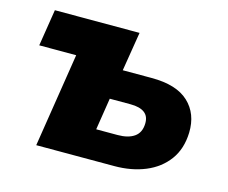

<svg xmlns="http://www.w3.org/2000/svg" viewBox="-77 -599 834 703"><g transform="rotate(15 340.0 -247.5)"><path d="M112 0 168 -356H28L50 -495H371L347 -347H457Q551 -347 597 -304Q643 -261 641 -189Q639 -127 608 -85Q577 -43 525 -21.5Q473 0 408 0ZM309 -113H390Q430 -113 453 -129Q476 -145 477 -179Q478 -207 460 -220.5Q442 -234 407 -234H328Z"/></g></svg>

Font: Nunito Sans 11pt Black
Style: Italic
Weight: 900
Italic angle: -9°
Version: Version 3.101;gftools[0.9.27]